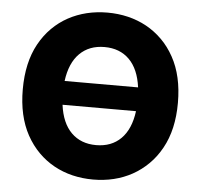

<svg xmlns="http://www.w3.org/2000/svg" viewBox="-53 -792 894 856"><g transform="rotate(5 394.5 -363.5)"><path d="M93 -567.5Q116.5 -610.1 148.4 -641.9Q180.4 -673.7 219.1 -694.8Q257.8 -715.9 302 -726.6Q346.2 -737.2 394.2 -737.2Q442.1 -737.2 486.3 -726.6Q530.5 -715.9 569.1 -694.8Q607.6 -673.7 639.7 -641.9Q671.9 -610.1 695.3 -567.5Q741.5 -484 741.5 -363.6Q741.5 -243.6 695.3 -160.2Q671.9 -117.5 639.7 -85.8Q607.6 -54 569.1 -32.7Q530.5 -11.4 486.3 -0.7Q442.1 9.9 394.2 9.9Q346.2 9.9 301.8 -0.7Q257.5 -11.4 218.9 -32.7Q180.4 -54 148.4 -85.9Q116.5 -117.9 93 -160.5Q47.2 -244.3 47.2 -363.6Q47.2 -484 93 -567.5ZM558.6 -416.9Q547.9 -498.2 505.3 -540.7Q462.7 -583.1 394.2 -583.1Q326 -583.1 283.2 -540.7Q240.4 -498.2 229.8 -416.9ZM229.8 -310.4Q240.4 -229 283.2 -186.6Q326 -144.2 394.2 -144.2Q462.7 -144.2 505.3 -186.6Q547.9 -229 558.6 -310.4Z"/></g></svg>

Font: Inter P Extra Bold
Style: Regular
Weight: 800
Designer: Rasmus Andersson
Foundry: rsms
Version: Version 3.018;git-588b23468